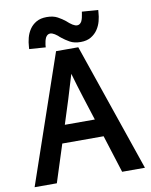

<svg xmlns="http://www.w3.org/2000/svg" viewBox="-91 -903 763 970"><g transform="rotate(-10 290.0 -418.0)"><path d="M289 -532Q271 -470 251.5 -408Q232 -346 212 -284H366Q346 -346 326.5 -407.5Q307 -469 289 -532ZM7 0 233 -658H347L573 0H456L395 -193H183L121 0ZM101 -692 102 -705Q103 -726 109 -749Q115 -772 128 -791.5Q141 -811 162.5 -823.5Q184 -836 216 -836Q249 -836 271 -824Q293 -812 309 -799Q313 -795 317 -792Q321 -789 324 -786Q332 -780 338 -776Q351 -768 361 -768Q375 -768 384 -783Q388 -791 390.5 -801Q393 -811 394 -819L396 -832L479 -826L478 -814Q477 -793 471 -770Q465 -747 452 -727.5Q439 -708 417.5 -695Q396 -682 364 -682Q331 -682 309 -694.5Q287 -707 271 -720Q267 -723 263 -726.5Q259 -730 256 -733Q248 -739 242 -743Q229 -751 219 -751Q205 -751 196 -736Q192 -728 189.5 -718Q187 -708 186 -699L185 -686Z"/></g></svg>

Font: Codetta
Style: Bold
Weight: 700
Designer: Ulrich Proeller
Foundry: PROSA GmbH
Version: Version 2.00;September 29, 2018;FontCreator 11.5.0.2427 64-b